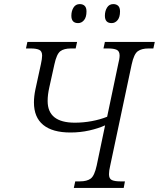

<svg xmlns="http://www.w3.org/2000/svg" viewBox="-20 -919 777 939"><path d="M341 0 348 -32H371Q405 -32 423.5 -45.5Q442 -59 453 -110L494 -306Q461 -291 417 -281Q373 -271 324 -271Q237 -271 191.5 -308Q146 -345 146 -418Q146 -447 153 -481L180 -605Q186 -632 186 -647Q186 -669 171.5 -675.5Q157 -682 131 -682H107L114 -714H357L350 -682H327Q293 -682 275 -668.5Q257 -655 246 -604L221 -491Q217 -473 215 -457Q213 -441 213 -425Q213 -319 346 -319Q387 -319 428 -326.5Q469 -334 504 -348L558 -605Q561 -616 563 -628Q565 -640 565 -647Q565 -669 550.5 -675.5Q536 -682 510 -682H486L493 -714H737L730 -682H706Q673 -682 654 -668.5Q635 -655 624 -604L519 -109Q513 -84 513 -67Q513 -45 527 -38.5Q541 -32 567 -32H591L585 0ZM526 -806Q493 -806 493 -842Q493 -865 503.5 -882Q514 -899 534 -899Q549 -899 558 -890.5Q567 -882 567 -863Q567 -835 555 -820.5Q543 -806 526 -806ZM362 -806Q329 -806 329 -842Q329 -865 339.5 -882Q350 -899 370 -899Q385 -899 394 -890.5Q403 -882 403 -863Q403 -835 391 -820.5Q379 -806 362 -806Z"/></svg>

Font: Noto Serif SemiCondensed Light
Style: Italic
Weight: 300
Width: 4
Italic angle: -12°
Designer: Monotype Design Team
Foundry: Monotype Imaging Inc.
Version: Version 2.013; ttfautohint (v1.8.4.7-5d5b)